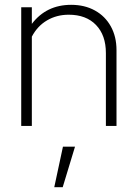

<svg xmlns="http://www.w3.org/2000/svg" viewBox="-20 -522 569 796"><path d="M68 0V-492H112V-423Q172 -502 275 -502Q331 -502 373.5 -478.5Q416 -455 439.5 -412.5Q463 -370 463 -314V0H419V-302Q419 -376 378 -418.5Q337 -461 265 -461Q215 -461 175 -437.5Q135 -414 112 -370V0ZM205 254 241 86H291L240 254Z"/></svg>

Font: Red Hat Display
Style: Regular
Weight: 300
Designer: Pentagram, MCKL
Foundry: Pentagram, MCKL
Version: Version 1.023